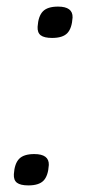

<svg xmlns="http://www.w3.org/2000/svg" viewBox="-20 -559 263 582"><path d="M22 -31Q24 -63 38 -77.5Q52 -92 84 -92Q129 -92 128 -59Q126 -26 112 -11.5Q98 3 66 3Q42 3 31.5 -5Q21 -13 22 -31ZM94 -478Q96 -510 110 -524.5Q124 -539 156 -539Q201 -539 200 -506Q198 -473 184 -458.5Q170 -444 138 -444Q114 -444 103.5 -452Q93 -460 94 -478Z"/></svg>

Font: Georama Extended
Style: Italic
Weight: 400
Width: 7
Italic angle: -9°
Designer: Jean-Baptiste Levee
Foundry: Production Type
Version: Version 1.000